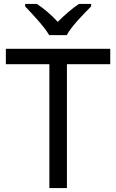

<svg xmlns="http://www.w3.org/2000/svg" viewBox="-20 -964 596 984"><path d="M232 -784H322C346 -829 409 -893 447 -931V-944H385C350 -921 312 -888 276 -852C243 -888 204 -921 169 -944H109V-931C145 -893 206 -829 232 -784ZM323 0V-635H545V-714H10V-635H233V0Z"/></svg>

Font: Noto Sans Runic
Style: Regular
Weight: 400
Designer: Monotype Design Team
Foundry: Monotype Imaging Inc.
Version: Version 2.002